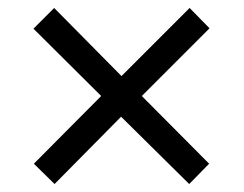

<svg xmlns="http://www.w3.org/2000/svg" viewBox="-20 -594 612 482"><path d="M456 -574 506 -523 336 -353 505 -183 455 -132 284 -301 117 -132 65 -183 234 -353 64 -522 116 -574 285 -403Z"/></svg>

Font: Noto Sans Hatran
Style: Regular
Weight: 400
Designer: Monotype Design Team
Foundry: Monotype Imaging Inc.
Version: Version 2.001; ttfautohint (v1.8.4.7-5d5b)